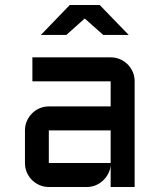

<svg xmlns="http://www.w3.org/2000/svg" viewBox="-20 -750 640 770"><path d="M80.1 -227.1Q80.1 -247.1 87.6 -264.4Q95.2 -281.7 108.2 -294.9Q121.1 -308.1 138.7 -315.7Q156.2 -323.2 175.8 -323.2H423.8V-423.8H109.9V-520H423.8Q443.8 -520 461.4 -512.5Q479 -504.9 491.9 -491.9Q504.9 -479 512.5 -461.4Q520 -443.8 520 -423.8V0H423.8V-87.9Q422.4 -69.8 414.1 -53.7Q405.8 -37.6 392.8 -25.6Q379.9 -13.7 363.3 -6.8Q346.7 0 328.1 0H175.8Q156.2 0 138.7 -7.6Q121.1 -15.1 108.2 -28.1Q95.2 -41 87.6 -58.6Q80.1 -76.2 80.1 -96.2ZM175.8 -96.2H423.8V-227.1H175.8ZM496.1 -609.9H394L319.8 -675.8L246.1 -609.9H144L259.8 -730H379.9Z"/></svg>

Font: Aldrich
Style: Regular
Weight: 400
Designer: Matthew Desmond
Foundry: Matthew Desmond
Version: Version 1.001 2011